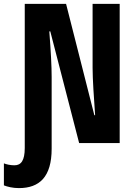

<svg xmlns="http://www.w3.org/2000/svg" viewBox="-89 -734 672 985"><path d="M8 231C113 231 176 174 176 29V-339C176 -393 172 -468 164 -573H169L317 0H525V-714H386V-386C386 -328 393 -228 399 -143H395L250 -714H38V25C38 90 19 114 -15 114C-37 114 -57 109 -69 104V217C-51 224 -24 231 8 231Z"/></svg>

Font: Noto Sans Mono SemiCondensed ExtraBold
Style: Regular
Weight: 800
Width: 4
Designer: Monotype Design Team
Foundry: Monotype Imaging Inc.
Version: Version 2.014